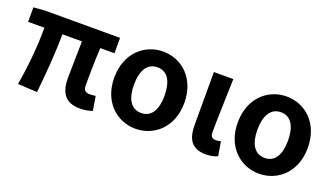

<svg xmlns="http://www.w3.org/2000/svg" viewBox="-58 -968 2372 1375"><g transform="rotate(20 1128.0 -280.0)"><path d="M580 14C621 14 654 6 675 -2L657 -110C640 -108 625 -106 615 -106C581 -106 564 -118 564 -157C564 -191 564 -337 571 -443H679V-560H104L21 -553V-443H145C145 -312 132 -153 105 0L253 8C268 -141 282 -303 282 -443H431C430 -342 426 -204 426 -164C426 -55 466 14 580 14Z M1004 14C1146 14 1271 -94 1271 -279C1271 -466 1146 -574 1004 -574C862 -574 737 -466 737 -279C737 -94 862 14 1004 14ZM1004 -106C926 -106 887 -173 887 -279C887 -386 926 -454 1004 -454C1082 -454 1120 -386 1120 -279C1120 -173 1082 -106 1004 -106Z M1539 14C1583 14 1607 6 1629 -4L1611 -112C1599 -108 1586 -106 1577 -106C1547 -106 1532 -117 1532 -152C1532 -257 1539 -423 1542 -560H1394V-159C1394 -54 1428 14 1539 14Z M1945 14C2087 14 2212 -94 2212 -279C2212 -466 2087 -574 1945 -574C1803 -574 1678 -466 1678 -279C1678 -94 1803 14 1945 14ZM1945 -106C1867 -106 1828 -173 1828 -279C1828 -386 1867 -454 1945 -454C2023 -454 2061 -386 2061 -279C2061 -173 2023 -106 1945 -106Z"/></g></svg>

Font: Genne Gothic Bold
Style: Regular
Weight: 700
Designer: Ryoko NISHIZUKA (kana & ideographs); Paul D. Hunt (Latin, Greek & Cyrillic); Wenlong ZHANG (bopomofo); Sandoll Communica
Foundry: Adobe Systems Incorporated
Version: Version 1.004;PS 1.004;hotconv 16.6.51;makeotf.lib2.5.65220